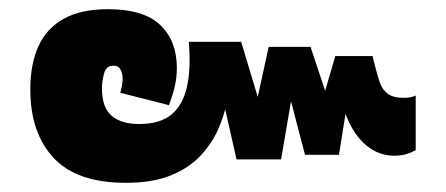

<svg xmlns="http://www.w3.org/2000/svg" viewBox="-20 -468 971 418"><path d="M254 -70Q147 -70 96.5 -124.5Q46 -179 46 -273Q46 -328 63.5 -367Q81 -406 118.5 -427Q156 -448 215 -448Q293 -448 329 -413.5Q365 -379 365 -320Q365 -299 360.5 -280Q356 -261 348 -239L242 -266Q244 -274 245.5 -281.5Q247 -289 247 -296Q247 -308 242.5 -316.5Q238 -325 227 -325Q211 -325 206.5 -308Q202 -291 202 -275Q202 -234 223 -216Q244 -198 283 -198Q328 -198 353 -218.5Q378 -239 387 -279Q396 -319 391 -377H505L555 -211H531L565 -366H656L701 -231L676 -230L710 -346H791L796 -326Q801 -306 806.5 -289.5Q812 -273 824 -264Q836 -255 859 -255Q868 -255 874.5 -256.5Q881 -258 885 -260V-141Q876 -136 865 -132.5Q854 -129 838 -129Q794 -129 761.5 -167.5Q729 -206 714 -288H743L718 -131H644L599 -303H623L592 -121H495L455 -297H482Q480 -275 474 -245.5Q468 -216 454.5 -185.5Q441 -155 416 -128.5Q391 -102 351.5 -86Q312 -70 254 -70Z"/></svg>

Font: Noto Sans Thai Black
Style: Regular
Weight: 900
Version: Version 2.001